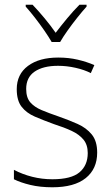

<svg xmlns="http://www.w3.org/2000/svg" viewBox="-20 -784 475 814"><path d="M392 -137Q392 -68 343.5 -29Q295 10 202 10Q150 10 108.5 0Q67 -10 39 -24V-64Q75 -45 116.5 -34.5Q158 -24 202 -24Q282 -24 317 -53.5Q352 -83 352 -135Q352 -170 334 -192Q316 -214 284 -229Q252 -244 208 -258Q164 -274 128 -289.5Q92 -305 71.5 -331.5Q51 -358 51 -406Q51 -469 98.5 -504.5Q146 -540 227 -540Q271 -540 309.5 -531Q348 -522 380 -508L365 -474Q338 -488 300.5 -496.5Q263 -505 226 -505Q163 -505 127 -480.5Q91 -456 91 -407Q91 -370 108.5 -350Q126 -330 157 -317Q188 -304 229 -290Q272 -275 309 -258.5Q346 -242 369 -214Q392 -186 392 -137ZM347 -764V-756Q329 -736 307.5 -709Q286 -682 266.5 -654.5Q247 -627 235 -606H199Q187 -627 168 -654.5Q149 -682 128 -709Q107 -736 89 -756V-764H118Q143 -738 169.5 -706Q196 -674 216 -645Q238 -674 264.5 -706Q291 -738 317 -764Z"/></svg>

Font: Noto Sans Disp ExtLt
Style: Regular
Weight: 200
Designer: Monotype Design Team
Foundry: Monotype Imaging Inc.
Version: Version 2.000;GOOG;noto-source:20170915:90ef993387c0